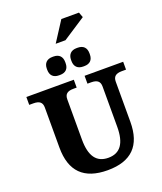

<svg xmlns="http://www.w3.org/2000/svg" viewBox="-202 -1280 1197 1422"><g transform="rotate(-20 396.5 -569.0)"><path d="M397 16C584 16 676 -77 676 -264V-580C676 -620 697 -638 745 -638H778V-700H474V-638H503C551 -638 572 -620 572 -580V-263C572 -132 526 -69 433 -69C340 -69 294 -132 294 -263V-580C294 -620 315 -638 363 -638H389V-700H15V-638H48C96 -638 117 -620 117 -580V-264C117 -77 210 16 397 16ZM229 -836C229 -792 254 -768 297 -768H306C350 -768 374 -792 374 -836V-845C374 -888 350 -913 306 -913H297C254 -913 229 -888 229 -845ZM354 -996H431L610 -1113L595 -1154H456ZM420 -836C420 -792 445 -768 488 -768H497C541 -768 565 -792 565 -836V-845C565 -888 541 -913 497 -913H488C445 -913 420 -888 420 -845Z"/></g></svg>

Font: LT Superior Serif ExtraBold
Style: Regular
Weight: 800
Designer: Daniel Lyons
Foundry: LyonsType
Version: Version 2.120;FEAKit 1.0